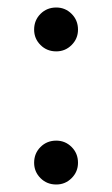

<svg xmlns="http://www.w3.org/2000/svg" viewBox="-20 -479 298 512"><path d="M130 -342Q105 -342 88 -359Q71 -376 71 -400Q71 -425 88 -442Q105 -459 130 -459Q154 -459 171 -442Q188 -425 188 -400Q188 -376 171 -359Q154 -342 130 -342ZM130 13Q105 13 88 -4Q71 -21 71 -45Q71 -70 88 -87Q105 -104 130 -104Q154 -104 171 -87Q188 -70 188 -45Q188 -21 171 -4Q154 13 130 13Z"/></svg>

Font: Arima Medium
Style: Regular
Weight: 500
Designer: Joana Correia and Natanael Gama
Foundry: NDISCOVER
Version: Version 1.101;gftools[0.9.23]